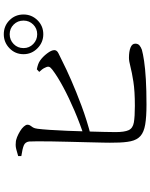

<svg xmlns="http://www.w3.org/2000/svg" viewBox="93 -908 813 1040"><g transform="rotate(-90 500.0 -387.5)"><path d="M835 -560Q791 -560 759 -591.5Q727 -623 727 -667Q727 -712 759 -743Q791 -774 835 -774Q880 -774 911 -743Q942 -712 942 -667Q942 -623 911 -591.5Q880 -560 835 -560ZM454 -1Q387 -1 346 -8Q305 -15 284 -33.5Q263 -52 255.5 -86Q248 -120 248 -172Q247 -195 248 -234.5Q249 -274 250 -322Q251 -370 252.5 -420.5Q254 -471 254.5 -516Q255 -561 255 -593.5Q255 -626 254 -637Q251 -658 233 -665.5Q215 -673 175 -679V-696Q192 -701 210.5 -706Q229 -711 246 -709Q261 -709 278 -702Q295 -695 310.5 -685.5Q326 -676 335.5 -665Q345 -654 345 -646Q345 -636 340 -630Q335 -624 330 -615.5Q325 -607 323 -591Q320 -568 317 -525Q314 -482 312 -429.5Q310 -377 308.5 -325Q307 -273 306 -231.5Q305 -190 305 -169Q305 -120 315.5 -97.5Q326 -75 357 -69.5Q388 -64 447 -64Q527 -64 578 -72Q629 -80 659.5 -88Q690 -96 707 -96Q742 -96 763 -87.5Q784 -79 784 -62Q784 -47 774.5 -39Q765 -31 751 -26Q730 -20 690 -14Q650 -8 591 -4.5Q532 -1 454 -1ZM274 -336Q348 -360 419.5 -390.5Q491 -421 549.5 -452.5Q608 -484 643 -511Q656 -521 658.5 -528.5Q661 -536 655 -548Q651 -558 644.5 -566.5Q638 -575 631 -582L645 -595Q660 -592 671.5 -588Q683 -584 693 -577Q713 -563 731 -539.5Q749 -516 749 -500Q749 -486 731 -477.5Q713 -469 685 -455Q648 -436 586.5 -409Q525 -382 447.5 -353Q370 -324 281 -301ZM835 -593Q866 -593 887.5 -614.5Q909 -636 909 -667Q909 -699 887.5 -720.5Q866 -742 835 -742Q804 -742 782 -720.5Q760 -699 760 -667Q760 -636 782 -614.5Q804 -593 835 -593Z"/></g></svg>

Font: Noto Serif KR
Style: Regular
Weight: 400
Designer: Ryoko NISHIZUKA  (kana & ideographs); Frank Grießhammer (Latin, Greek & Cyrillic); Wenlong ZHANG  (bopomofo); Sandoll Co
Foundry: Adobe
Version: Version 2.003-H1;hotconv 1.1.1;makeotfexe 2.6.0